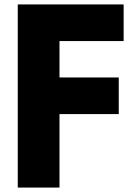

<svg xmlns="http://www.w3.org/2000/svg" viewBox="-20 -845 607 865"><path d="M537 -825V-660H248V-496H515V-331H248V0H60V-825Z"/></svg>

Font: Hussar
Style: BoldWeb
Weight: 700
Foundry: Cannot Into Space Fonts
Version: Version 2.00